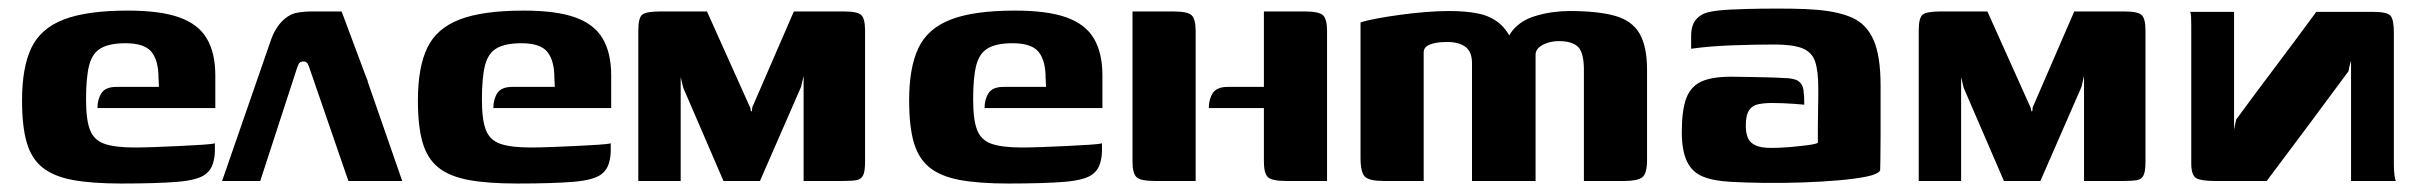

<svg xmlns="http://www.w3.org/2000/svg" viewBox="-20 -427 5714 453"><path d="M266 6Q196 6 151 -2.5Q106 -11 80 -32Q54 -53 43 -91Q32 -129 32 -190Q32 -268 54 -314Q76 -360 130.5 -381Q185 -402 282 -402Q358 -402 403 -386Q448 -370 468 -336Q488 -302 488 -249V-172H210Q210 -193 219.5 -207.5Q229 -222 255 -222H355L354 -243Q354 -284 337.5 -304.5Q321 -325 276 -325Q239 -325 218.5 -313.5Q198 -302 190.5 -273.5Q183 -245 183 -192Q183 -144 192.5 -120Q202 -96 227 -87.5Q252 -79 298 -79Q315 -79 344 -80Q373 -81 403.5 -82.5Q434 -84 457.5 -85.5Q481 -87 487 -89V-71Q487 -57 482.5 -41.5Q478 -26 465 -16Q447 -2 398.5 2Q350 6 266 6Z M847 -236 929 0H802L711 -264Q709 -271 706 -276.5Q703 -282 696 -282Q688 -282 685 -276.5Q682 -271 680 -264L594 0H504L618 -329Q629 -363 651 -382Q666 -395 683.5 -397.5Q701 -400 712 -400H786L842 -250L848 -235Z M1200 6Q1130 6 1085 -2.5Q1040 -11 1014 -32Q988 -53 977 -91Q966 -129 966 -190Q966 -268 988 -314Q1010 -360 1064.5 -381Q1119 -402 1216 -402Q1292 -402 1337 -386Q1382 -370 1402 -336Q1422 -302 1422 -249V-172H1144Q1144 -193 1153.5 -207.5Q1163 -222 1189 -222H1289L1288 -243Q1288 -284 1271.5 -304.5Q1255 -325 1210 -325Q1173 -325 1152.5 -313.5Q1132 -302 1124.5 -273.5Q1117 -245 1117 -192Q1117 -144 1126.5 -120Q1136 -96 1161 -87.5Q1186 -79 1232 -79Q1249 -79 1278 -80Q1307 -81 1337.5 -82.5Q1368 -84 1391.5 -85.5Q1415 -87 1421 -89V-71Q1421 -57 1416.5 -41.5Q1412 -26 1399 -16Q1381 -2 1332.5 2Q1284 6 1200 6Z M1486 0V-355Q1486 -386 1496 -393Q1506 -400 1539 -400H1648L1750 -173L1752 -164L1754 -165L1755 -174L1853 -400H1971Q2003 -400 2012 -391.5Q2021 -383 2021 -355V-45Q2021 -23 2016.5 -13.5Q2012 -4 2001 -2Q1990 0 1968 0H1876V-248L1870 -222L1773 0H1687L1592 -220L1586 -245V0Z M2359 6Q2289 6 2244 -2.5Q2199 -11 2173 -32Q2147 -53 2136 -91Q2125 -129 2125 -190Q2125 -268 2147 -314Q2169 -360 2223.5 -381Q2278 -402 2375 -402Q2451 -402 2496 -386Q2541 -370 2561 -336Q2581 -302 2581 -249V-172H2303Q2303 -193 2312.5 -207.5Q2322 -222 2348 -222H2448L2447 -243Q2447 -284 2430.5 -304.5Q2414 -325 2369 -325Q2332 -325 2311.5 -313.5Q2291 -302 2283.5 -273.5Q2276 -245 2276 -192Q2276 -144 2285.5 -120Q2295 -96 2320 -87.5Q2345 -79 2391 -79Q2408 -79 2437 -80Q2466 -81 2496.5 -82.5Q2527 -84 2550.5 -85.5Q2574 -87 2580 -89V-71Q2580 -57 2575.5 -41.5Q2571 -26 2558 -16Q2540 -2 2491.5 2Q2443 6 2359 6Z M2962 -172H2832Q2832 -193 2841.5 -207.5Q2851 -222 2877 -222H2962V-400H3058Q3093 -400 3102 -390.5Q3111 -381 3111 -354V0H3015Q2980 0 2971 -9.5Q2962 -19 2962 -46ZM2652 -400H2748Q2783 -400 2792 -390.5Q2801 -381 2801 -354V0H2705Q2670 0 2661 -9.5Q2652 -19 2652 -46Z M3245 0Q3211 0 3200.5 -10Q3190 -20 3190 -55V-374Q3205 -379 3229.5 -383.5Q3254 -388 3283 -392Q3312 -396 3342.5 -398.5Q3373 -401 3399 -401Q3439 -401 3468 -395Q3497 -389 3517.5 -372Q3538 -355 3552 -321L3531 -322Q3540 -348 3557 -364Q3574 -380 3597 -387.5Q3620 -395 3642 -398Q3664 -401 3682 -401Q3751 -401 3791 -389.5Q3831 -378 3848.5 -347.5Q3866 -317 3866 -262V-50Q3866 -17 3854.5 -8.5Q3843 0 3812 0H3717Q3717 -67 3717 -133.5Q3717 -200 3717 -267Q3716 -306 3701.5 -318Q3687 -330 3658 -330Q3644 -330 3631.5 -326Q3619 -322 3611 -315Q3603 -308 3603 -298V0H3453V-278Q3453 -305 3437.5 -316.5Q3422 -328 3394 -328Q3378 -328 3366 -325.5Q3354 -323 3347 -318.5Q3340 -314 3339 -305V0Z M4237 -180Q4227 -181 4213 -182Q4199 -183 4185.5 -183.5Q4172 -184 4161 -184Q4142 -184 4128 -181Q4114 -178 4106.5 -166.5Q4099 -155 4099 -131Q4099 -114 4103.5 -102.5Q4108 -91 4121 -84.5Q4134 -78 4159 -78Q4179 -78 4202.5 -80Q4226 -82 4245 -84.5Q4264 -87 4269 -90Q4269 -108 4269 -128.5Q4269 -149 4269.5 -167.5Q4270 -186 4270 -199.5Q4270 -213 4270 -219Q4270 -260 4262.5 -282Q4255 -304 4232.5 -313Q4210 -322 4167 -322Q4143 -322 4117.5 -321.5Q4092 -321 4065.5 -320Q4039 -319 4015 -317Q3991 -315 3970 -312V-341Q3970 -368 3982 -381.5Q3994 -395 4014 -399Q4033 -403 4065 -404.5Q4097 -406 4135 -406.5Q4173 -407 4207.5 -406.5Q4242 -406 4265 -404Q4317 -400 4350.5 -385Q4384 -370 4400.5 -332.5Q4417 -295 4417 -225Q4417 -149 4417 -107.5Q4417 -66 4416.5 -48Q4416 -30 4416 -25Q4411 -16 4384.5 -10.5Q4358 -5 4317.5 -1.5Q4277 2 4231.5 3.5Q4186 5 4142 4.5Q4098 4 4064 2Q4023 0 3997.5 -10.5Q3972 -21 3960 -46.5Q3948 -72 3948 -115Q3948 -167 3958.5 -195Q3969 -223 3994 -234.5Q4019 -246 4064 -246Q4079 -246 4103 -245.5Q4127 -245 4150 -244.5Q4173 -244 4186 -243Q4212 -243 4222.5 -236Q4233 -229 4235 -215Q4237 -201 4237 -180Z M4507 0V-355Q4507 -386 4517 -393Q4527 -400 4560 -400H4669L4771 -173L4773 -164L4775 -165L4776 -174L4874 -400H4992Q5024 -400 5033 -391.5Q5042 -383 5042 -355V-45Q5042 -23 5037.5 -13.5Q5033 -4 5022 -2Q5011 0 4989 0H4897V-248L4891 -222L4794 0H4708L4613 -220L4607 -245V0Z M5633 0Q5606 0 5579.5 0Q5553 0 5527 0Q5527 -72 5527 -142.5Q5527 -213 5527 -284Q5525 -278 5523.5 -271.5Q5522 -265 5521 -259Q5473 -194 5425 -129.5Q5377 -65 5328 0Q5298 0 5267 0Q5236 0 5206 0Q5174 0 5162 -6.5Q5150 -13 5150 -42Q5150 -119 5150 -195.5Q5150 -272 5150 -349Q5150 -357 5150 -368Q5150 -379 5149.5 -388Q5149 -397 5147 -399Q5173 -399 5199 -399Q5225 -399 5251 -399Q5251 -330 5251 -260.5Q5251 -191 5251 -121Q5252 -127 5253.5 -133.5Q5255 -140 5256 -145Q5303 -209 5350.5 -272Q5398 -335 5445 -399Q5478 -399 5511.5 -399Q5545 -399 5579 -399Q5612 -399 5620 -390Q5628 -381 5628 -350Q5628 -273 5628 -194.5Q5628 -116 5628 -38Q5628 -25 5629.5 -13.5Q5631 -2 5633 0Z"/></svg>

Font: r_Genos
Style: Bold
Weight: 700
Designer: Robert E. Leuschke
Foundry: Robert E. Leuschke
Version: Version 2.000;June 29, 2024;FontCreator 14.0.0.2814 32-bit